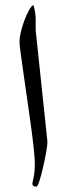

<svg xmlns="http://www.w3.org/2000/svg" viewBox="-20 -716 258 741"><path d="M163.1 -168.9Q163.1 -156.7 158.2 -128.7Q153.3 -100.6 146.2 -70.1Q139.2 -39.6 132.1 -17.6Q125 4.4 120.1 4.4Q105 4.4 105 -7.3Q105 -10.7 109.6 -30.3Q114.3 -49.8 114.3 -85.9Q114.3 -105 110.1 -144Q106 -183.1 99.1 -232.9Q92.3 -282.7 84.7 -334.7Q77.1 -386.7 70.6 -433.1Q64 -479.5 59.6 -512Q55.2 -544.4 55.2 -554.2Q55.2 -569.8 60.3 -591.8Q65.4 -613.8 73.7 -636Q82 -658.2 91.1 -675Q100.1 -691.9 107.9 -696.3Q112.3 -689.9 115 -671.6Q117.7 -653.3 117.7 -642.6V-599.1Z"/></svg>

Font: Scheherazade New Medium
Style: Regular
Weight: 500
Designer: SIL International
Foundry: SIL International
Version: Version 4.000